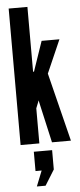

<svg xmlns="http://www.w3.org/2000/svg" viewBox="-63 -768 430 1030"><g transform="rotate(-5 152.0 -253.0)"><path d="M25 0V-735H126V-404V-386H131L137 -404L186 -547H282L204 -369L296 0H194L144 -221L143 -229H142L126 -189V0ZM92.5 229 125.5 146H92.5V42H191V146L139.5 229Z"/></g></svg>

Font: League Gothic
Style: Regular
Weight: 400
Designer: The League of Moveable Type
Version: Version 2.001